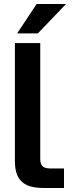

<svg xmlns="http://www.w3.org/2000/svg" viewBox="-20 -934 364 954"><path d="M54 -720V-133C54 -28 110 0 198 0H298V-97H230C192 -97 180 -112 180 -146V-720ZM65 -768H168L308 -914H162Z"/></svg>

Font: Aspekta 600
Style: Regular
Weight: 600
Designer: Ivo Dolenc
Version: Version 2.100